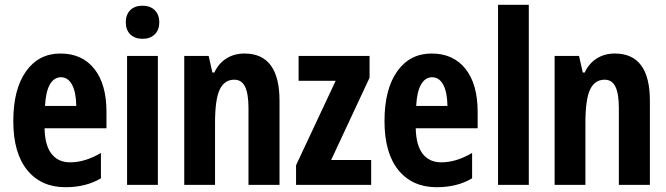

<svg xmlns="http://www.w3.org/2000/svg" viewBox="-20 -780 2811 810"><path d="M255.9 9.8Q153.8 9.8 94.7 -62.5Q36.1 -134.8 36.1 -269Q36.1 -403.3 89.6 -478.8Q143.1 -554.2 234.9 -554.2Q326.7 -554.2 377.9 -489.5Q429.2 -424.8 429.2 -308.1V-238.8H168Q169.4 -167 197.3 -131.1Q225.1 -95.2 275.9 -95.2Q338.9 -95.2 405.8 -134.8V-27.8Q343.3 9.8 255.9 9.8ZM169.9 -333H301.8Q300.8 -392.1 283.7 -423.1Q266.6 -454.1 237.3 -454.1Q208 -454.1 190.4 -423.6Q172.9 -393.1 169.9 -333Z M510.7 -685.8Q510.7 -718.3 529.5 -737.1Q548.3 -755.9 581.1 -755.9Q613.8 -755.9 632.8 -737.1Q651.9 -718.3 651.9 -685.8Q651.9 -653.3 632.6 -634.8Q613.3 -616.2 581.3 -616.2Q549.3 -616.2 530 -634.8Q510.7 -653.3 510.7 -685.8ZM646 0H516.1V-543.9H646Z M1011.2 -554.2Q1159.2 -554.2 1159.2 -355V0H1028.3V-324.2Q1028.3 -384.3 1013.9 -414.1Q999.5 -443.8 968.3 -443.8Q926.8 -443.8 907 -402.3Q887.2 -360.8 887.2 -261.2V0H757.3V-543.9H860.4L876 -474.1H884.3Q901.9 -512.2 934.8 -533.2Q967.8 -554.2 1011.2 -554.2Z M1545.9 -105V0H1229V-83L1396 -439H1239.7V-543.9H1539.1V-452.1L1377 -105Z M1821.8 9.8Q1719.7 9.8 1660.6 -62.5Q1602.1 -134.8 1602.1 -269Q1602.1 -403.3 1655.5 -478.8Q1709 -554.2 1800.8 -554.2Q1892.6 -554.2 1943.8 -489.5Q1995.1 -424.8 1995.1 -308.1V-238.8H1733.9Q1735.4 -167 1763.2 -131.1Q1791 -95.2 1841.8 -95.2Q1904.8 -95.2 1971.7 -134.8V-27.8Q1909.2 9.8 1821.8 9.8ZM1735.8 -333H1867.7Q1866.7 -392.1 1849.6 -423.1Q1832.5 -454.1 1803.2 -454.1Q1773.9 -454.1 1756.3 -423.6Q1738.8 -393.1 1735.8 -333Z M2210.9 0H2081.1V-759.8H2210.9Z M2573.7 -554.2Q2721.7 -554.2 2721.7 -355V0H2590.8V-324.2Q2590.8 -384.3 2576.4 -414.1Q2562 -443.8 2530.8 -443.8Q2489.3 -443.8 2469.5 -402.3Q2449.7 -360.8 2449.7 -261.2V0H2319.8V-543.9H2422.9L2438.5 -474.1H2446.8Q2464.4 -512.2 2497.3 -533.2Q2530.3 -554.2 2573.7 -554.2Z"/></svg>

Font: Open Sans Hebrew Condensed
Style: Bold
Weight: 700
Width: 3
Foundry: Ascender Corporation, Yanek Iontef
Version: Version 2.001;PS 002.001;hotconv 1.0.70;makeotf.lib2.5.58329